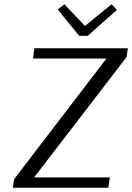

<svg xmlns="http://www.w3.org/2000/svg" viewBox="-20 -875 616 895"><path d="M576 -650 570 -609 139 -48H492L485 0H40L46 -40L476 -602H134L140 -650ZM349 -708 249 -831 280 -855 376 -754 500 -855 525 -829 389 -708Z"/></svg>

Font: ArsenalItalic
Style: Italic
Weight: 400
Italic angle: -9°
Designer: Andrij Shevchenko
Foundry: Stairsfor.com
Version: Version 1.000